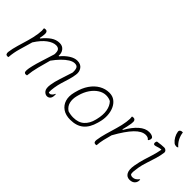

<svg xmlns="http://www.w3.org/2000/svg" viewBox="8 -1515 2234 2234"><g transform="rotate(45 1125.0 -398.5)"><path d="M140 -527Q149 -532 164 -532Q205 -532 193 -459Q190 -438 185 -414L192 -411Q240 -471 288 -503.5Q336 -536 391 -536Q439 -536 465 -502.5Q491 -469 487 -423L494 -420Q539 -474 588 -505Q637 -536 682 -536Q739 -536 766 -498.5Q793 -461 785 -409Q778 -359 763.5 -312.5Q749 -266 735 -220Q721 -174 713 -123Q709 -98 707.5 -77.5Q706 -57 707 -40Q714 -36 724 -36Q739 -36 753 -50Q767 -64 774 -83H780V-59Q780 -43 775 -29.5Q770 -16 762 -8Q746 8 723 8Q693 8 670.5 -20.5Q648 -49 658 -115Q667 -174 688.5 -238.5Q710 -303 740 -398Q743 -442 732 -467.5Q721 -493 683 -493Q651 -493 613 -469.5Q575 -446 535 -405Q495 -364 458 -312Q437 -238 416 -156.5Q395 -75 388 0Q378 3 368 3Q356 3 348.5 -5.5Q341 -14 342 -40.5Q343 -67 356 -120Q368 -170 388.5 -234Q409 -298 440 -398Q444 -449 428.5 -468.5Q413 -488 380 -488Q332 -488 274 -445.5Q216 -403 160 -315Q137 -234 113.5 -154.5Q90 -75 85 2Q78 5 70 5Q35 5 41 -41Q49 -99 68 -163.5Q87 -228 107.5 -297Q128 -366 138 -435Q143 -471 143 -490Q143 -509 140 -527Z M1209 -536Q1262 -536 1299 -508Q1336 -480 1356.5 -433.5Q1377 -387 1379.5 -329.5Q1382 -272 1365 -212L1360 -194Q1332 -91 1270.5 -40.5Q1209 10 1108 10Q1033 10 984 -23.5Q935 -57 917.5 -114Q900 -171 918 -243L922 -259Q944 -347 986.5 -408.5Q1029 -470 1086.5 -503Q1144 -536 1209 -536ZM1203 -488Q1156 -488 1110 -459Q1064 -430 1028.5 -378.5Q993 -327 974 -257L969 -238Q954 -180 966 -129.5Q978 -79 1025 -47Q1047 -40 1069.5 -36.5Q1092 -33 1114 -33Q1199 -33 1249 -78.5Q1299 -124 1318 -202L1322 -218Q1342 -300 1331 -365Q1320 -430 1281 -470Q1248 -488 1203 -488Z M1535 2Q1528 5 1520 5Q1485 5 1491 -41Q1499 -99 1518.5 -167Q1538 -235 1558.5 -304Q1579 -373 1588 -435Q1593 -471 1593 -489.5Q1593 -508 1590 -526Q1599 -529 1611 -529Q1632 -529 1640.5 -513Q1649 -497 1643 -459Q1638 -430 1631.5 -400.5Q1625 -371 1617 -342L1625 -339Q1679 -435 1739 -487.5Q1799 -540 1860 -540Q1886 -540 1902.5 -534Q1919 -528 1927 -519Q1935 -511 1932 -493Q1931 -486 1926.5 -477.5Q1922 -469 1918 -464H1912Q1895 -488 1856 -488Q1793 -488 1725 -417.5Q1657 -347 1577 -203Q1562 -151 1550 -99.5Q1538 -48 1535 2Z M2002 -525Q2035 -530 2062.5 -533Q2090 -536 2112 -536Q2129 -536 2142 -523Q2155 -510 2153 -492Q2146 -437 2128 -378.5Q2110 -320 2091 -262.5Q2072 -205 2063 -152Q2056 -109 2054.5 -85Q2053 -61 2057 -44Q2069 -29 2094 -29Q2117 -29 2135 -40.5Q2153 -52 2171 -74H2177Q2179 -53 2174 -39Q2172 -32 2167.5 -23.5Q2163 -15 2156 -8Q2145 3 2129 9.5Q2113 16 2090 16Q2043 16 2021.5 -24Q2000 -64 2013 -140Q2026 -212 2043 -268Q2060 -324 2077 -377.5Q2094 -431 2105 -492L2101 -496Q2071 -492 2048 -483.5Q2025 -475 2011 -475Q2000 -475 1995.5 -484.5Q1991 -494 1994 -507Q1996 -517 2002 -525ZM2140 -813Q2145 -768 2166 -726.5Q2187 -685 2225 -652Q2216 -643 2200 -643Q2178 -643 2161 -656Q2135 -677 2116.5 -710Q2098 -743 2093 -777Q2090 -798 2108 -808Q2120 -815 2140 -813Z"/></g></svg>

Font: Recursive Sn Csl St Lt
Style: Italic
Weight: 300
Italic angle: -15°
Version: Version 1.079;hotconv 1.0.112;makeotfexe 2.5.65598; ttfautoh